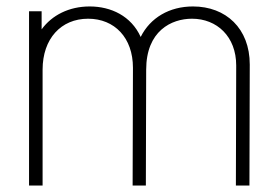

<svg xmlns="http://www.w3.org/2000/svg" viewBox="-20 -575 854 595"><path d="M70 0H112V-359C112 -455 169 -517 253 -517C335 -517 392 -458 392 -365L391 0H432L433 -359C433 -479 511 -517 575 -517C652 -517 712 -462 712 -372L711 0H753L754 -375C754 -487 680 -555 578 -555C505 -555 445.5 -520 416 -460.5C386.5 -525.5 324 -555 258 -555C194 -555 141 -528 109 -484V-540H70Z"/></svg>

Font: Hauora ExtraLight
Style: Regular
Weight: 200
Designer: Mikhail Sharanda
Foundry: WCYS & Co.
Version: Version 1.010